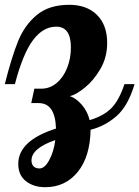

<svg xmlns="http://www.w3.org/2000/svg" viewBox="-20 -529 580 799"><path d="M56 153Q56 56 213 6Q210 -100 141 -100H110L123 -160H152Q187 -160 215 -183Q243 -206 259 -245.5Q275 -285 275 -332Q275 -418 214 -418Q159 -418 117 -361.5Q75 -305 42 -179H0Q28 -290 55 -357Q82 -424 133 -466.5Q184 -509 268 -509Q341 -509 383.5 -467Q426 -425 426 -350Q426 -290 397.5 -241.5Q369 -193 332 -163.5Q295 -134 271 -129Q297 -120 320.5 -93Q344 -66 353 -29Q410 -46 442.5 -78Q475 -110 498 -179H540Q513 -88 465 -46Q417 -4 357 11Q355 123 303.5 186.5Q252 250 168 250Q120 250 88 225Q56 200 56 153ZM210 54Q111 88 111 139Q111 154 119.5 163Q128 172 145 172Q166 172 185 137Q204 102 210 54Z"/></svg>

Font: Lobster
Style: Regular
Weight: 400
Designer: Impallari Type
Foundry: Impallari Type
Version: Version 2.100